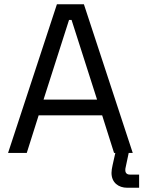

<svg xmlns="http://www.w3.org/2000/svg" viewBox="-20 -720 675 904"><path d="M592 102C578 102 570 95 570 81C570 77 570 73 572 66L586 0H605L375 -700H248L18 0H106L162 -177H461L517 0H523L510 58C507 72 505 83 505 94C505 140 538 164 579 164H635V102ZM185 -251 305 -626H317L437 -251Z"/></svg>

Font: Space Text
Style: Regular
Weight: 400
Designer: Florian Karsten (Space Text), Colophon Foundry (Space Mono)
Foundry: Florian Karsten
Version: Version 1.003;PS 001.003;hotconv 1.0.88;makeotf.lib2.5.64775